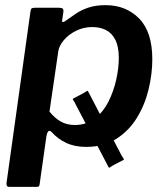

<svg xmlns="http://www.w3.org/2000/svg" viewBox="-20 -560 645 745"><path d="M402 90 273 -156Q269 -165 265 -170.5Q261 -176 263 -177L301 -197Q310 -202 315 -205.5Q320 -209 321 -207L450 40Q454 48 458 53Q462 58 460 60L422 80Q414 84 409 88Q404 92 402 90ZM15 165Q8 165 6 159Q4 153 6 145L98 -514Q99 -524 102.5 -527Q106 -530 118 -530H208Q218 -530 222.5 -527Q227 -524 226 -514L221 -480Q220 -474 225 -474.5Q230 -475 237 -481Q254 -493 274.5 -507Q295 -521 323 -530.5Q351 -540 390 -540Q469 -540 520 -488Q571 -436 571 -330Q571 -273 556.5 -213Q542 -153 511 -102.5Q480 -52 431 -21Q382 10 314 10Q270 10 237 -5.5Q204 -21 181 -47Q172 -56 167 -50Q162 -44 160 -31L134 153Q133 161 131 163Q129 165 122 165H15ZM270 -75Q316 -75 348.5 -100.5Q381 -126 401 -166Q421 -206 431 -251Q441 -296 441 -335Q441 -379 427.5 -405.5Q414 -432 391 -443.5Q368 -455 338 -455Q304 -455 275 -440.5Q246 -426 227.5 -404Q209 -382 206 -360L172 -127Q192 -102 215.5 -88.5Q239 -75 270 -75Z"/></svg>

Font: Libre Franklin SemiBold
Style: Italic
Weight: 600
Italic angle: -8°
Designer: Pablo Impallari, Rodrigo Fuenzalida, Nhung Nguyen
Foundry: Impallari Type
Version: Version 3.000